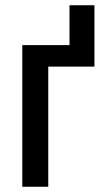

<svg xmlns="http://www.w3.org/2000/svg" viewBox="-20 -712 399 732"><path d="M340 -692V-458H164V0H65V-540H245V-692Z"/></svg>

Font: Avrile Sans Condensed Medium
Style: Regular
Weight: 500
Width: 3
Designer: Monotype Design Team
Foundry: Monotype Imaging Inc.
Version: Version 2.001;September 10, 2019;FontCreator 11.5.0.2425 64-